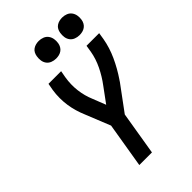

<svg xmlns="http://www.w3.org/2000/svg" viewBox="-280 -1060 1160 1160"><g transform="rotate(-45 300.0 -480.0)"><path d="M190 0 238 -289 174 -448Q162 -476 153.5 -505Q145 -534 140.5 -564.5Q136 -595 136 -627Q136 -659 141 -691L149 -735H257L249 -691Q240 -636 246.5 -583Q253 -530 273 -483L306 -399L375 -493Q409 -538 433.5 -588.5Q458 -639 467 -691L474 -735H582L575 -691Q564 -628 536 -567Q508 -506 470 -450L469 -449Q467 -446 465.5 -443.5Q464 -441 462 -438L344 -278L298 0ZM490 -810Q472 -810 455.5 -816.5Q439 -823 429 -836.5Q419 -850 416.5 -867.5Q414 -885 417 -903Q419 -916 425 -927.5Q431 -939 442 -946.5Q453 -954 465.5 -957Q478 -960 490 -960Q508 -960 524.5 -953.5Q541 -947 551 -933.5Q561 -920 564 -902.5Q567 -885 564 -867Q562 -854 555.5 -842.5Q549 -831 538.5 -823.5Q528 -816 515.5 -813Q503 -810 490 -810ZM290 -810Q272 -810 255.5 -816.5Q239 -823 229 -836.5Q219 -850 216.5 -867.5Q214 -885 217 -903Q219 -916 225 -927.5Q231 -939 242 -946.5Q253 -954 265.5 -957Q278 -960 290 -960Q308 -960 324.5 -953.5Q341 -947 351 -933.5Q361 -920 364 -902.5Q367 -885 364 -867Q362 -854 355.5 -842.5Q349 -831 338.5 -823.5Q328 -816 315.5 -813Q303 -810 290 -810Z"/></g></svg>

Font: Iosevka Curly SmBdExObl
Style: Regular
Weight: 600
Width: 7
Italic angle: -9°
Monospace: yes
Designer: Belleve Invis
Foundry: Belleve Invis
Version: Version 11.1.0; ttfautohint (v1.8.3)